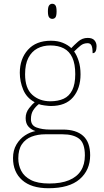

<svg xmlns="http://www.w3.org/2000/svg" viewBox="-20 -758 550 1018"><path d="M237 240Q146 240 97.5 197Q49 154 49 80Q49 39 67 8.5Q85 -22 112.5 -40Q140 -58 168 -63Q146 -70 131 -86.5Q116 -103 116 -132Q116 -161 134 -184Q152 -207 164 -216Q121 -239 103 -282.5Q85 -326 85 -372Q85 -446 128 -494Q171 -542 250 -542Q286 -542 313 -531Q340 -520 358 -503Q372 -518 394 -537.5Q416 -557 445 -557Q470 -557 481 -544Q492 -531 492 -513Q492 -496 487 -486Q482 -476 471 -476Q471 -505 465 -517Q459 -529 445 -529Q423 -529 407.5 -516.5Q392 -504 373 -485Q387 -466 397 -435Q407 -404 407 -364Q407 -289 367.5 -242.5Q328 -196 250 -196Q238 -196 216 -199Q194 -202 186 -206Q169 -193 156.5 -174Q144 -155 144 -126Q144 -93 174 -82Q204 -71 244 -71H313Q384 -71 421 -37.5Q458 -4 458 65Q458 144 402.5 192Q347 240 237 240ZM241 215Q304 215 346 197.5Q388 180 409 147Q430 114 430 66Q430 1 399.5 -22.5Q369 -46 311 -46H220Q180 -46 147.5 -33.5Q115 -21 96 7Q77 35 77 82Q77 117 92.5 147.5Q108 178 144 196.5Q180 215 241 215ZM247 -221Q288 -221 317.5 -234.5Q347 -248 363 -280Q379 -312 379 -365Q379 -419 363.5 -452.5Q348 -486 318.5 -501.5Q289 -517 247 -517Q208 -517 178 -501Q148 -485 130.5 -451.5Q113 -418 113 -364Q113 -290 151 -255.5Q189 -221 247 -221ZM257 -658Q247 -658 240.5 -666Q234 -674 234 -698Q234 -721 240.5 -729.5Q247 -738 257 -738Q268 -738 274 -729.5Q280 -721 280 -698Q280 -674 274 -666Q268 -658 257 -658Z"/></svg>

Font: Noto Serif Tibetan Thin
Style: Regular
Weight: 250
Version: Version 2.103